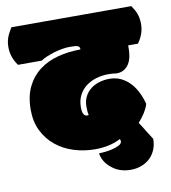

<svg xmlns="http://www.w3.org/2000/svg" viewBox="-126 -722 795 895"><g transform="rotate(-10 272.0 -274.5)"><path d="M495.1 -107.9Q500.5 -99.1 508.8 -86.9Q515.6 -75.2 525.4 -59.8Q535.2 -44.4 548.8 -22.9Q548.8 4.9 539.3 27.8Q529.8 50.8 512.9 66.9Q496.1 83 472.7 92Q449.2 101.1 421.9 101.1Q365.7 101.1 328.6 68.4Q294.9 40.5 288.1 0Q297.4 0 315.9 -2Q334.5 -3.9 352.8 -8.3Q371.1 -12.7 384.8 -20Q398.4 -27.3 398.4 -38.6Q398.4 -43.9 395 -48.8Q344.2 -22 274.9 -22Q222.2 -22 174.1 -37.1Q126 -52.2 89.6 -81.8Q53.2 -111.3 31.5 -154.8Q9.8 -198.2 9.8 -254.9Q9.8 -317.9 31.5 -362.8Q53.2 -407.7 90.8 -436.5Q128.4 -465.3 179 -478.8Q229.5 -492.2 287.1 -492.2Q287.1 -498.5 285.2 -502.7Q283.2 -506.8 277.8 -509Q272.5 -511.2 262.9 -512Q253.4 -512.7 238.3 -512.7Q223.6 -512.7 204.6 -509.5Q185.5 -506.3 166.5 -500.7Q147.5 -495.1 129.9 -487.8Q112.3 -480.5 100.1 -472.2H-12.2Q-42 -513.7 -42 -560.1Q-42 -585 -34.9 -605Q-27.8 -625 -12.2 -649.9H555.7Q563.5 -638.2 569.3 -627.7Q575.2 -617.2 578.9 -606.4Q582.5 -595.7 584.2 -584.5Q585.9 -573.2 585.9 -560.1Q585.9 -514.2 555.7 -472.2H509.3V-456.1Q509.3 -437.5 505.6 -419.2Q502 -400.9 493.2 -386.2Q484.4 -371.6 469.7 -362.3Q455.1 -353 433.1 -353Q415 -356 395 -356Q365.2 -356 337.6 -347.9Q310.1 -339.8 288.8 -323.7Q267.6 -307.6 254.9 -283.2Q242.2 -258.8 242.2 -226.1Q242.2 -183.6 264.6 -183.6Q269 -183.6 272 -185.1Q268.1 -198.2 268.1 -224.1Q268.1 -251.5 278.6 -272Q289.1 -292.5 306.9 -306.4Q324.7 -320.3 347.9 -327.1Q371.1 -334 396 -334Q427.2 -334 451.9 -321.5Q476.6 -309.1 494.9 -288.8Q513.2 -268.6 525.6 -242.4Q538.1 -216.3 544.9 -189Q534.2 -151.9 495.1 -107.9Z"/></g></svg>

Font: Modak sl
Style: Regular
Weight: 400
Designer: Sarang Kulkarni, Maithili Shingre, Noopur Datye
Foundry: Ek Type
Version: Version 1.036;PS Version 1.000;hotconv 1.0.79;makeotf.lib2.5